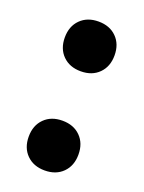

<svg xmlns="http://www.w3.org/2000/svg" viewBox="-102 -551 445 595"><g transform="rotate(20 120.0 -253.5)"><path d="M38 -417Q38 -454 60.5 -476.5Q83 -499 120 -499Q157 -499 179.5 -476.5Q202 -454 202 -417Q202 -380 179.5 -357.5Q157 -335 120 -335Q83 -335 60.5 -357.5Q38 -380 38 -417ZM38 -90Q38 -127 60.5 -149.5Q83 -172 120 -172Q157 -172 179.5 -149.5Q202 -127 202 -90Q202 -53 179.5 -30.5Q157 -8 120 -8Q83 -8 60.5 -30.5Q38 -53 38 -90Z"/></g></svg>

Font: Stavian Bold
Style: Bold
Weight: 700
Version: Version 1.000; ttfautohint (v1.6)